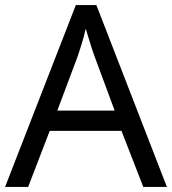

<svg xmlns="http://www.w3.org/2000/svg" viewBox="-20 -737 679 757"><path d="M545 0 459 -221H176L91 0H0L279 -717H360L638 0ZM352 -517Q349 -525 342 -546Q335 -567 328.5 -589.5Q322 -612 318 -624Q311 -593 302 -563.5Q293 -534 287 -517L206 -301H432Z"/></svg>

Font: Noto Sans Nushu
Style: Regular
Weight: 400
Designer: Lisa Huang
Foundry: Lisa Huang
Version: Version 1.003; ttfautohint (v1.8.4.7-5d5b)